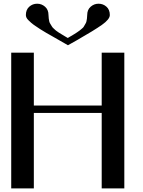

<svg xmlns="http://www.w3.org/2000/svg" viewBox="-20 -1041 790 1061"><path d="M354.5 -831.1Q357.4 -833 372.6 -841.8Q387.7 -850.6 390.6 -852.5Q393.6 -854.5 405.8 -862.3Q418 -870.1 420.4 -872.6Q422.9 -875 432.1 -882.3Q441.4 -889.6 443.4 -894.5Q445.3 -899.4 450.7 -907.2Q456.1 -915 457.5 -921.9Q459 -928.7 460.4 -938Q461.9 -947.3 461.9 -958Q461.9 -987.3 481 -1003.9Q500 -1020.5 524.4 -1020.5Q549.8 -1020.5 568.4 -1003.9Q586.9 -987.3 586.9 -958Q586.9 -934.6 543.5 -903.8Q500 -873 404.3 -818.4Q372.1 -800.8 355.5 -791Q337.9 -800.8 312 -815.9Q286.1 -831.1 271 -839.4Q255.9 -847.7 234.9 -859.9Q213.9 -872.1 202.1 -879.9Q190.4 -887.7 175.8 -897.5Q161.1 -907.2 152.8 -914.6Q144.5 -921.9 136.7 -929.7Q128.9 -937.5 126 -944.3Q123 -951.2 123 -958Q123 -987.3 141.6 -1003.9Q160.2 -1020.5 185.5 -1020.5Q210 -1020.5 229 -1003.9Q248 -987.3 248 -958Q248 -947.3 249.5 -938Q251 -928.7 252.4 -921.9Q253.9 -915 259.3 -907.2Q264.6 -899.4 267.1 -894.5Q269.5 -889.6 277.8 -882.3Q286.1 -875 289.1 -872.1Q292 -869.1 303.7 -861.8Q315.4 -854.5 318.8 -852.5Q322.3 -850.6 336.4 -841.8Q350.6 -833 354.5 -831.1ZM667 -750V0H542V-417H167V0H42V-750H167V-458H542V-750Z"/></svg>

Font: okolaks
Style: Bold
Weight: 600
Width: 8
Version: Version 000.6.0